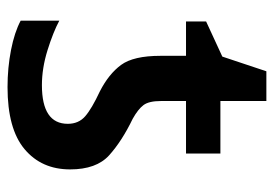

<svg xmlns="http://www.w3.org/2000/svg" viewBox="-126 -574 710 497"><g transform="rotate(90 228.5 -325.0)"><path d="M205 10Q313 10 365.5 -34Q418 -78 418 -152Q418 -220 381.5 -253Q345 -286 287 -314Q262 -328 251.5 -342Q241 -356 241 -387V-452H377V-541H241V-660H164L126 -546L35 -504V-452H124V-386Q124 -316 147.5 -284Q171 -252 216 -229Q261 -208 280.5 -191Q300 -174 300 -146Q300 -79 200 -79Q156 -79 109.5 -93.5Q63 -108 33 -124V-24Q63 -8 109 1Q155 10 205 10Z"/></g></svg>

Font: Noto Sans Display Medium
Style: Regular
Weight: 500
Designer: Monotype Design Team
Foundry: Monotype Imaging Inc.
Version: Version 1.900